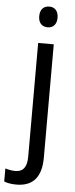

<svg xmlns="http://www.w3.org/2000/svg" viewBox="-104 -770 409 1042"><g transform="rotate(5 100.5 -249.0)"><path d="M71 -681C71 -644 92 -625 122 -625C150 -625 171 -644 171 -681C171 -719 150 -738 122 -738C92 -738 71 -720 71 -681ZM27 240C120 240 163 184 163 81V-536H78V83C78 145 54 167 15 167C-5 167 -23 163 -40 158V229C-23 236 -1 240 27 240Z"/></g></svg>

Font: Noto Sans Georgian SemiCondensed
Style: Regular
Weight: 400
Width: 4
Designer: Monotype Design Team, Akaki Razmadze
Foundry: Google LLC
Version: Version 2.005